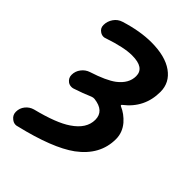

<svg xmlns="http://www.w3.org/2000/svg" viewBox="-225 -649 948 948"><g transform="rotate(45 248.5 -175.5)"><path d="M254.9 -556.6Q351.6 -556.6 405.8 -518.1Q460 -479.5 460 -415Q460 -303.7 371.1 -235.4Q368.2 -233.4 368.7 -230.5Q369.1 -227.5 372.1 -226.6Q409.2 -210.9 438.5 -177.7Q469.7 -140.6 469.7 -94.7Q469.7 16.6 368.2 91.8Q278.3 157.2 81.1 204.1Q75.2 206.1 69.3 206.1Q54.7 206.1 42 195.3Q24.4 181.6 24.4 159.2Q24.4 133.8 40 114.3Q55.7 94.7 80.1 87.9Q205.1 56.6 261.7 17.6Q330.1 -28.3 330.1 -89.8Q330.1 -151.4 253.9 -160.2Q245.1 -161.1 235.4 -157.2Q195.3 -139.6 144.5 -123Q137.7 -121.1 131.8 -121.1Q118.2 -121.1 107.4 -128.9Q89.8 -142.6 89.8 -164.1Q89.8 -189.5 105.5 -210Q121.1 -230.5 145.5 -238.3Q230.5 -265.6 269.5 -294.9Q320.3 -334 320.3 -384.8Q320.3 -443.4 234.4 -443.4Q232.4 -443.4 231.4 -443.4Q177.7 -443.4 82 -411.1Q75.2 -408.2 68.4 -408.2Q55.7 -408.2 44.9 -416Q27.3 -427.7 27.3 -449.2Q27.3 -475.6 42.5 -497.6Q57.6 -519.5 83 -527.3Q176.8 -556.6 254.9 -556.6Z"/></g></svg>

Font: Gen Jyuu GothicX Bold
Style: Bold
Weight: 700
Designer: Ryoko NISHIZUKA (kana &amp; ideographs); Paul D. Hunt (Latin, Greek &amp; Cyrillic); Wenlong ZHANG (bopomofo); Sandoll C
Version: Version 1.058.20140828